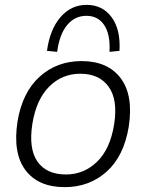

<svg xmlns="http://www.w3.org/2000/svg" viewBox="-20 -761 602 789"><path d="M246 8Q137 8 84.5 -62Q32 -132 52 -262Q72 -382 143 -446Q214 -510 315 -510Q423 -510 476 -439.5Q529 -369 509 -240Q489 -119 418 -55.5Q347 8 246 8ZM251 -44Q325 -44 379 -96.5Q433 -149 449 -250Q465 -351 426.5 -404.5Q388 -458 310 -458Q235 -458 182 -405Q129 -352 113 -252Q97 -150 134 -97Q171 -44 251 -44ZM215 -548 173 -552Q185 -640 228.5 -690.5Q272 -741 336 -741Q401 -741 438.5 -690.5Q476 -640 471 -552L430 -548Q434 -619 408.5 -657.5Q383 -696 335 -696Q287 -696 255.5 -657.5Q224 -619 215 -548Z"/></svg>

Font: Mulish Light
Style: Italic
Weight: 300
Italic angle: -9°
Designer: Vernon Adams
Foundry: Vernon Adams
Version: Version 3.603; ttfautohint (v1.8.3)